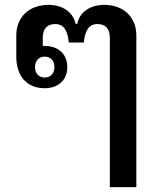

<svg xmlns="http://www.w3.org/2000/svg" viewBox="-20 -581 674 790"><path d="M164 -218C220 -218 257 -252 257 -305C257 -358 220 -392 164 -392H156V-426C156 -464 176 -482 207 -482C242 -482 258 -457 263 -406H325C330 -457 346 -482 381 -482C413 -482 432 -464 432 -426V189H541V-435C541 -511 488 -561 409 -561C351 -561 307 -531 298 -483H291C281 -531 237 -561 180 -561C100 -561 47 -511 47 -435V-348C47 -267 91 -218 164 -218ZM164 -262C140 -262 124 -279 124 -305C124 -331 140 -348 164 -348C188 -348 204 -331 204 -305C204 -279 188 -262 164 -262Z"/></svg>

Font: IBM Plex Thai Looped Medium
Style: Regular
Weight: 500
Designer: Mike Abbink, Paul van der Laan, Pieter van Rosmalen, Ben Mitchell, Mark Frömberg
Foundry: Bold Monday
Version: Version 1.0